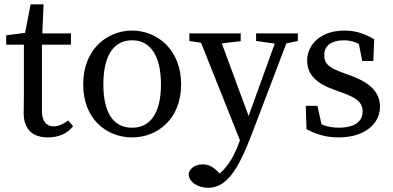

<svg xmlns="http://www.w3.org/2000/svg" viewBox="-20 -631 1840 900"><path d="M204.8 13.1C256.1 13.1 297.5 -6.5 322.5 -39.5L299.5 -66.4C273.8 -47.6 254 -38.7 232.2 -38.7C198.5 -38.7 176.5 -60.6 176.5 -112.4V-435.5L177.5 -455.5L184.2 -610.8H123.7L91.8 -448.1L132.8 -481.5L9.1 -465.5V-421.6H92V-186.3C92 -147.3 91 -126 91 -101.4C91 -23.1 134.6 13.1 204.8 13.1ZM134.3 -421.6H312.6V-474.5H134.3V-421.6Z M599.5 13.1C714.9 13.1 829 -70.1 829 -235.5C829 -400.9 714.2 -487.7 599.5 -487.7C482.9 -487.7 370 -400.8 370 -235.5C370 -70.2 482.1 13.1 599.5 13.1ZM599.5 -32.3C512.3 -32.3 464.5 -100.9 464.5 -235.4C464.5 -369.8 512.3 -442.2 599.5 -442.2C684.7 -442.2 734.5 -369.8 734.5 -235.4C734.5 -100.9 684.7 -32.3 599.5 -32.3Z M955.7 249.3C1038.4 249.3 1093.7 173.7 1160.7 -3.3L1340 -474.5H1285.4L1132.7 -52.6L1100.5 38C1075.5 107.9 1035.5 176.1 969.6 208.8L996.8 230.5L1035.7 208.8L1004.7 177C977.7 149.3 957 139.5 931 139.5C900.5 139.5 871.1 153.8 864 182.7C864.2 221.9 906.5 249.3 955.7 249.3ZM1115.2 52.6 1158.1 -51.7 1151.1 -71.7 1002.4 -474.5H904.9L1115.2 52.6ZM867.6 -439 965.2 -424H990L1108.3 -438.1V-474.5H867.6V-439ZM1180.5 -439 1285.2 -424H1305.2L1376.1 -439V-474.5H1180.5V-439Z M1566.2 13.1C1695 13.1 1761.1 -54.5 1761.1 -130.3C1761.1 -193 1723.1 -240.3 1623.4 -276.8L1592.4 -287.9C1524.3 -312.7 1499.9 -329.8 1499.9 -373.8C1499.9 -415.5 1531.8 -442.1 1592.8 -442.1C1629.3 -442.1 1662.6 -429.3 1694.8 -404.4V-431L1657.7 -447.5L1678.2 -345.2H1729.9L1734.1 -446.7C1690.6 -472.7 1648.2 -487.7 1593.9 -487.7C1481.6 -487.7 1419.8 -420.4 1419.8 -347.3C1419.8 -278.8 1467.6 -239.1 1540.8 -212.4L1587.3 -195.5C1650.5 -172.7 1679.8 -150.8 1679.8 -108.4C1679.8 -62.8 1644.1 -32.5 1568.2 -32.5C1518.4 -32.5 1480.5 -46.5 1445 -73.4V-39L1494.5 -16.2L1467.7 -135.1H1413.1L1416.8 -25.3C1466 0 1509.7 13.1 1566.2 13.1Z"/></svg>

Font: Source Serif Variable
Style: Regular
Weight: 389
Designer: Frank Grießhammer
Foundry: Adobe Systems Incorporated
Version: Version 3.001;hotconv 1.0.111;makeotfexe 2.5.65597